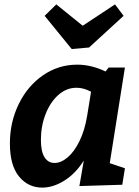

<svg xmlns="http://www.w3.org/2000/svg" viewBox="-20 -841 631 873"><path d="M548 -534 479 -99 548 -76 536 -1 341 5 361 -111Q324 -52 273 -20Q222 12 172 12Q108 12 66.5 -38.5Q25 -89 25 -189Q25 -286 65.5 -368.5Q106 -451 176 -499Q246 -547 331 -547Q395 -547 460 -516L474 -534ZM376 -313 394 -424Q360 -442 328 -442Q282 -442 245 -409Q208 -376 187 -321.5Q166 -267 166 -205Q166 -152 182.5 -126Q199 -100 228 -100Q257 -100 287 -125Q317 -150 341 -198.5Q365 -247 376 -313ZM356 -724 503 -821 542 -769 385 -625 306 -618 183 -769 236 -821Z"/></svg>

Font: Bitter Pro
Style: Bold Italic
Weight: 700
Italic angle: -9°
Designer: Sol Matas, and Bitter project Authors
Foundry: Sol Matas
Version: Version 1.010